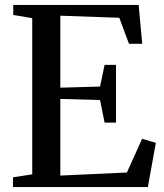

<svg xmlns="http://www.w3.org/2000/svg" viewBox="-20 -763 667 783"><path d="M111.5 -52V-689L34 -702V-743H545.5L560 -584.5H506L466.5 -690.5L226 -699V-405.5L388 -410L406.5 -498.5H453V-263H406.5L388 -355L226 -359.5V-47L497.5 -59.5L559.5 -197L615.5 -180.5L583 0H33V-40Z"/></svg>

Font: Merriweather 60pt Medium
Style: Regular
Weight: 500
Version: Version 2.100